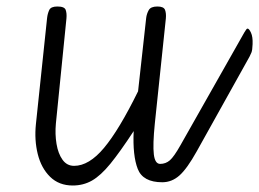

<svg xmlns="http://www.w3.org/2000/svg" viewBox="-20 -561 798 591"><path d="M479.5 0Q420 0 404 -41Q388 -82 391.5 -157.5Q349.5 -93.5 319.8 -57Q290 -20.5 263.2 -5.2Q236.5 10 204 10Q161.5 10 134.2 -16.8Q107 -43.5 96.2 -86.8Q85.5 -130 90.5 -178.5L125 -506Q126.5 -519 131.5 -530Q136.5 -541 156.5 -541Q178.5 -541 182.2 -530.5Q186 -520 184.5 -504L152 -180.5Q149 -148 154 -118Q159 -88 172.5 -69.2Q186 -50.5 208 -50.5Q254 -50.5 300.2 -105.8Q346.5 -161 405 -280L430 -506Q431.5 -518.5 437.8 -529.8Q444 -541 464.5 -541Q484 -541 488 -530.5Q492 -520 490.5 -504L456.5 -180Q450 -115.5 453.5 -86Q457 -56.5 473 -56.5ZM473 -56.5Q490 -56.5 502.8 -67.5Q515.5 -78.5 535.5 -114L732 -461Q739 -473 741.5 -473Q746.5 -473.5 752.5 -460.5Q758.5 -447.5 757.5 -425Q757 -406.5 753.8 -399Q750.5 -391.5 748 -386.5L585.5 -95Q556 -42 532.5 -21Q509 0 479.5 0Q466 0 459.5 -8.8Q453 -17.5 452.5 -28.5Q452 -39 457.5 -47.8Q463 -56.5 473 -56.5Z"/></svg>

Font: Edu NSW ACT Cursive
Style: Regular
Weight: 400
Designer: Tina and Corey Anderson, Eben Sorkin, Mirko Velimirovic
Foundry: Sorkin Type Co.
Version: Version 2.000